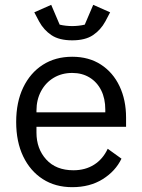

<svg xmlns="http://www.w3.org/2000/svg" viewBox="-20 -763 589 795"><path d="M279 12Q209 12 157 -21.5Q105 -55 76 -115.5Q47 -176 47 -258Q47 -340 76 -400.5Q105 -461 157 -494.5Q209 -528 279 -528Q348 -528 398 -495.5Q448 -463 475 -406Q502 -349 502 -276V-238H131V-214Q131 -147 171.5 -102.5Q212 -58 284 -58Q333 -58 369.5 -81Q406 -104 426 -147L483 -106Q458 -54 405 -21Q352 12 279 12ZM279 -461Q236 -461 202.5 -441Q169 -421 150 -385.5Q131 -350 131 -305V-298H416V-309Q416 -355 399 -389Q382 -423 351 -442Q320 -461 279 -461ZM279 -596Q225 -596 193 -617.5Q161 -639 142 -674L122 -712L192 -743L227 -661Q239 -658 253 -656.5Q267 -655 279 -655Q291 -655 305 -656.5Q319 -658 331 -661L366 -743L436 -712L416 -674Q397 -639 365 -617.5Q333 -596 279 -596Z"/></svg>

Font: IBM Plex Sans Var
Style: Regular
Weight: 400
Designer: Mike Abbink, Paul van der Laan, Pieter van Rosmalen
Foundry: Bold Monday
Version: Version 3.000